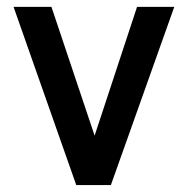

<svg xmlns="http://www.w3.org/2000/svg" viewBox="-20 -532 540 552"><path d="M298.8 0H199.2L19 -512.2H127.9L252 -142.1L374 -512.2H481Z"/></svg>

Font: Clear Sans Medium
Style: Regular
Weight: 500
Foundry: Intel Corporation
Version: Version 1.00